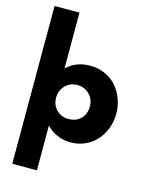

<svg xmlns="http://www.w3.org/2000/svg" viewBox="-157 -958 1029 1316"><g transform="rotate(15 357.0 -300.0)"><path d="M62 259.8V-859.9H238.8V-463.9Q304.2 -527.8 407.2 -527.8Q462.4 -527.8 510.3 -506.3Q558.1 -484.9 591.1 -448.2Q624 -411.6 643.1 -361.6Q662.1 -311.5 662.1 -255.9Q662.1 -200.2 643.1 -150.4Q624 -100.6 591.1 -64Q558.1 -27.3 510.3 -6.1Q462.4 15.1 407.2 15.1Q356.4 15.1 311.5 -5.1Q266.6 -25.4 236.8 -58.1V259.8ZM354 -136.2Q407.7 -136.2 440.9 -169.7Q474.1 -203.1 474.1 -255.9Q474.1 -308.6 439.5 -342.8Q404.8 -377 354 -377Q303.7 -377 269.3 -342.5Q234.9 -308.1 234.9 -255.9Q234.9 -203.6 268.6 -169.9Q302.2 -136.2 354 -136.2Z"/></g></svg>

Font: Hussar Preview
Style: Bold
Weight: 700
Foundry: Cannot Into Space Fonts, PlusOne Fonts
Version: Version 2.29RC2 "Millennial"